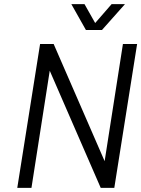

<svg xmlns="http://www.w3.org/2000/svg" viewBox="-20 -914 687 934"><path d="M476 -768 588 -894H523L443 -802L391 -894H327L398 -768ZM578 -700 489 -130 241 -700H175L64 0H133L222 -570L470 0H536L647 -700Z"/></svg>

Font: Arthouse Owned
Style: Italic
Weight: 400
Italic angle: -10°
Designer: Jeremy Tribby
Foundry: Tribby Type
Version: Version 1.000;PS 001.000;hotconv 1.0.88;makeotf.lib2.5.64775